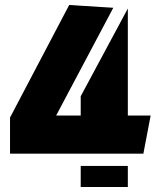

<svg xmlns="http://www.w3.org/2000/svg" viewBox="-20 -746 622 766"><path d="M20 -133V-277L256 -726L432 -715L204 -285H302V-362L490 -712V-285H581L552 -133ZM302 -84H490V0H302Z"/></svg>

Font: Protest Guerrilla
Style: Regular
Weight: 400
Designer: Octavio Pardo
Foundry: Ashler Design
Version: Version 2.005; ttfautohint (v1.8.4.7-5d5b)